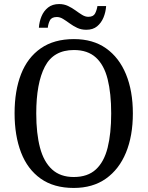

<svg xmlns="http://www.w3.org/2000/svg" viewBox="-20 -918 729 948"><path d="M344 10Q246 10 181 -36Q116 -82 84 -165Q52 -248 52 -359Q52 -470 84 -552Q116 -634 181.5 -679.5Q247 -725 345 -725Q439 -725 503.5 -679.5Q568 -634 602 -551.5Q636 -469 636 -358Q636 -247 602 -164.5Q568 -82 503 -36Q438 10 344 10ZM344 -44Q413 -44 453.5 -81.5Q494 -119 511.5 -189Q529 -259 529 -358Q529 -457 511.5 -527Q494 -597 453.5 -634Q413 -671 345 -671Q244 -671 201.5 -589Q159 -507 159 -358Q159 -259 177.5 -189Q196 -119 237 -81.5Q278 -44 344 -44ZM406 -771Q381 -771 361 -780.5Q341 -790 324 -802.5Q307 -815 291.5 -824.5Q276 -834 261 -834Q235 -834 226.5 -817.5Q218 -801 216 -781H172Q174 -811 185 -837.5Q196 -864 217.5 -881Q239 -898 272 -898Q296 -898 316 -888.5Q336 -879 353 -866.5Q370 -854 385.5 -844.5Q401 -835 416 -835Q441 -835 449.5 -851.5Q458 -868 461 -888H504Q502 -858 491 -831.5Q480 -805 459.5 -788Q439 -771 406 -771Z"/></svg>

Font: Noto Serif Khmer SemiCondensed
Style: Regular
Weight: 400
Width: 4
Designer: Danh Hong and the Monotype Design Team
Foundry: Monotype Imaging Inc.
Version: Version 2.004